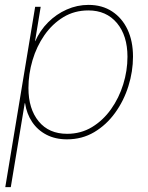

<svg xmlns="http://www.w3.org/2000/svg" viewBox="-20 -557 602 781"><path d="M1.5 204.1 123 -529.3H145.5L122.6 -389.6H123.5Q142.6 -433.1 175.8 -466.3Q209 -499.5 251.5 -518.3Q293.9 -537.1 339.8 -537.1Q395.5 -537.1 436 -510.5Q476.6 -483.9 498.8 -436.8Q521 -389.6 521 -326.7Q521 -266.1 502.2 -206.3Q483.4 -146.5 448 -97.7Q412.6 -48.8 363.3 -19.5Q314 9.8 252.4 9.8Q205.1 9.8 168.9 -9Q132.8 -27.8 110.6 -61Q88.4 -94.2 82 -137.2H80.6L23.9 204.1ZM252.9 -12.7Q309.1 -12.7 354.2 -40Q399.4 -67.4 431.6 -112.8Q463.9 -158.2 481.2 -213.9Q498.5 -269.5 498.5 -326.2Q498.5 -412.1 455.6 -463.4Q412.6 -514.6 339.4 -514.6Q282.7 -514.6 237.5 -487.1Q192.4 -459.5 160.6 -413.8Q128.9 -368.2 112.3 -312Q95.7 -255.9 95.7 -198.7Q95.7 -114.3 137.2 -63.5Q178.7 -12.7 252.9 -12.7Z"/></svg>

Font: Inter 24pt Thin
Style: Italic
Weight: 250
Italic angle: -9.3988°
Version: Version 4.001;git-66647c0bb